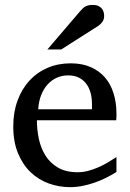

<svg xmlns="http://www.w3.org/2000/svg" viewBox="-20 -753 530 785"><path d="M456.1 -49.8Q435.1 -36.6 412.4 -25.4Q389.6 -14.2 365.5 -5.9Q341.3 2.4 316.4 7.3Q291.5 12.2 266.1 12.2Q220.7 12.2 178.7 -3.2Q136.7 -18.6 104.7 -49.3Q72.8 -80.1 53.5 -126.7Q34.2 -173.3 34.2 -235.8Q34.2 -294.4 51.8 -342Q69.3 -389.6 100.6 -423.6Q131.8 -457.5 174.8 -475.8Q217.8 -494.1 269 -494.1Q315.4 -494.1 350.6 -478.8Q385.7 -463.4 409.2 -436.3Q432.6 -409.2 444.3 -371.3Q456.1 -333.5 456.1 -289.1V-275.9Q456.1 -268.1 455.1 -261.2H130.9Q130.9 -223.1 138.9 -185.1Q147 -147 166 -116.7Q185.1 -86.4 217.3 -67.6Q249.5 -48.8 297.9 -48.8Q319.3 -48.8 340.3 -54.4Q361.3 -60.1 381.6 -68.8Q401.9 -77.6 420.4 -88.6Q439 -99.6 456.1 -110.8ZM356 -328.1Q356 -353 350.1 -374.3Q344.2 -395.5 332.3 -411.1Q320.3 -426.8 302 -435.8Q283.7 -444.8 258.8 -444.8Q233.9 -444.8 212.4 -435.3Q190.9 -425.8 174.6 -407.7Q158.2 -389.6 148.2 -364Q138.2 -338.4 136.2 -306.2H356ZM405.8 -688Q405.8 -674.3 399.2 -664.6Q392.6 -654.8 382.8 -647.9L230.5 -550.8H173.8L306.6 -706.1Q312.5 -712.4 317.4 -717.5Q322.3 -722.7 328.1 -726.1Q334 -729.5 341.6 -731.2Q349.1 -732.9 359.9 -732.9Q373 -732.9 381.8 -728.8Q390.6 -724.6 396 -718.3Q401.4 -711.9 403.6 -703.9Q405.8 -695.8 405.8 -688Z"/></svg>

Font: BabelStone Ogham
Style: Italic
Weight: 400
Italic angle: -30°
Designer: Andrew West
Foundry: BabelStone
Version: Version 2.02 March 14, 2022